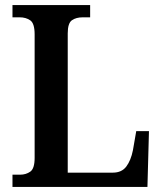

<svg xmlns="http://www.w3.org/2000/svg" viewBox="-20 -734 638 754"><path d="M29 0V-48H59Q82 -48 99 -60Q116 -72 116 -114V-599Q116 -642 99 -654Q82 -666 57 -666H29V-714H334V-666H305Q279 -666 262.5 -654.5Q246 -643 246 -603V-56H423Q458 -56 476 -80Q494 -104 502 -144L515 -219H565L559 0Z"/></svg>

Font: Noto Serif Bengali SemiCondensed SemiBold
Style: Regular
Weight: 600
Width: 4
Designer: Juan Bruce, Universal Thirst, Indian Type Foundry and the Monotype Design Team.
Foundry: Monotype Imaging Inc.
Version: Version 2.003; ttfautohint (v1.8.4.7-5d5b)